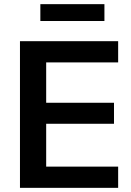

<svg xmlns="http://www.w3.org/2000/svg" viewBox="-20 -903 629 923"><path d="M76 0V-705H548V-603H202V-409H528V-308H202V-102H548V0ZM174 -802V-883H482V-802Z"/></svg>

Font: wassup Sans
Style: Bold
Weight: 700
Version: Version 2.001